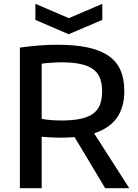

<svg xmlns="http://www.w3.org/2000/svg" viewBox="-20 -984 720 1004"><path d="M165 -964 340 -889 515 -964V-880L339 -805L165 -880ZM370 -267Q331 -264 287 -264Q270 -264 244.5 -265.5Q219 -267 198 -269V0H84V-735Q186 -750 280 -750Q372 -750 438 -736Q504 -722 547 -692.5Q590 -663 610 -617Q630 -571 630 -507Q630 -337 472 -287L656 0H530ZM302 -354Q360 -354 400.5 -362.5Q441 -371 466 -389Q491 -407 502.5 -436Q514 -465 514 -507Q514 -547 502.5 -576Q491 -605 465.5 -623Q440 -641 399.5 -649.5Q359 -658 302 -658Q278 -658 248.5 -656Q219 -654 198 -651V-363Q212 -359 241 -356.5Q270 -354 302 -354Z"/></svg>

Font: Encode Sans Normal
Style: Medium
Weight: 500
Designer: Pablo Impallari, Andres Torresi
Foundry: Pablo Impallari, Andres Torresi
Version: Version 1.000; ttfautohint (v1.00) -l 8 -r 50 -G 200 -x 14 -